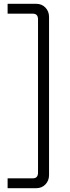

<svg xmlns="http://www.w3.org/2000/svg" viewBox="-20 -760 366 1010"><path d="M20 230V178H153Q180 178 180 148V-658Q180 -688 153 -688H20V-740H170Q200 -740 219 -720Q238 -700 238 -671V161Q238 190 219 210Q200 230 170 230Z"/></svg>

Font: Space 7353
Style: Regular
Weight: 400
Designer: Christine Claussen + Ruben Lyon  (Space 7353)
Version: Version 1.000;FEAKit 1.0